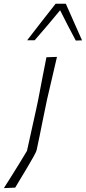

<svg xmlns="http://www.w3.org/2000/svg" viewBox="-96 -796 452 1011"><path d="M-75.5 194.5Q-52 157.5 -33 127.2Q-14 97 4.8 66.5Q23.5 36 46 -1.5L94.5 -220.5L105 -270Q117 -333.5 127.2 -386.2Q137.5 -439 148.5 -494.5L204 -496.5Q191 -440.5 178.5 -386.8Q166 -333 151.5 -271Q138.5 -208.5 129.2 -162.8Q120 -117 112.5 -79.8Q105 -42.5 97 -6Q95.5 2 81.2 27.8Q67 53.5 47.5 86.2Q28 119 10.2 148.2Q-7.5 177.5 -16 192ZM47 -584Q85 -633.5 122.2 -681.2Q159.5 -729 197 -776.5H250.5Q272 -728 293.2 -680Q314.5 -632 336 -583.5L303 -582.5Q282 -622 261 -662.2Q240 -702.5 220.5 -742Q188.5 -702.5 154.8 -663.2Q121 -624 86.5 -584Z"/></svg>

Font: Commissioner Loud ExtraLight
Style: Italic
Weight: 200
Italic angle: -12°
Designer: Kostas Bartsokas
Foundry: Kostas Bartsokas
Version: Version 1.000; ttfautohint (v1.8.3)